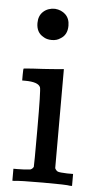

<svg xmlns="http://www.w3.org/2000/svg" viewBox="-50 -702 379 734"><g transform="rotate(5 139.0 -334.5)"><path d="M131 -669Q156 -667 172 -651.5Q188 -636 188 -609Q188 -573 161 -558Q148 -549 129 -549Q109 -549 96 -558Q69 -573 69 -609Q69 -637 86.5 -653Q104 -669 131 -669ZM247 0Q236 -3 143 -3Q52 -3 34 0H26V-46H42Q70 -46 91 -49Q99 -52 103 -60Q104 -62 104 -205Q104 -355 100 -365Q92 -385 41 -385H30V-408Q30 -431 32 -431L42 -432Q52 -433 70 -434Q88 -435 106 -436Q123 -437 142 -438.5Q161 -440 171 -441Q181 -442 182 -442H185V-62Q190 -52 197 -49.5Q204 -47 232 -46H255V0Z"/></g></svg>

Font: KaTeX_Main
Style: Regular
Weight: 400
Version: Version 1.1; ttfautohint (v1.3)